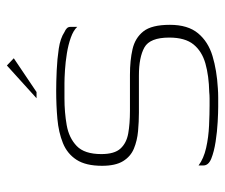

<svg xmlns="http://www.w3.org/2000/svg" viewBox="-68 -579 653 557"><g transform="rotate(-90 258.5 -300.5)"><path d="M57 -51Q77 -36 108 -29Q139 -22 173 -20.5Q207 -19 231 -19Q241 -19 251 -19Q261 -19 270 -20Q317 -21 352.5 -31Q388 -41 408 -65.5Q428 -90 428 -136Q428 -192 399.5 -208Q371 -224 318 -224Q301 -224 283.5 -224Q266 -224 247.5 -224Q229 -224 210 -224Q184 -224 156.5 -226.5Q129 -229 106 -238.5Q83 -248 69.5 -270Q56 -292 56 -331Q56 -378 73.5 -405Q91 -432 122 -444.5Q153 -457 192 -460.5Q231 -464 274 -464Q300 -464 333 -462.5Q366 -461 396 -456.5Q426 -452 444 -440Q451 -437 455 -433Q459 -429 459 -423Q459 -420 459 -416.5Q459 -413 459 -409.5Q459 -406 459 -403Q449 -414 428 -421.5Q407 -429 382 -433Q357 -437 333.5 -438.5Q310 -440 296 -440H252Q211 -440 174 -433.5Q137 -427 113.5 -404.5Q90 -382 90 -333Q90 -295 106 -277.5Q122 -260 150 -255Q178 -250 215 -250Q244 -250 270 -250Q296 -250 320 -250Q362 -250 394.5 -242.5Q427 -235 446 -211Q465 -187 465 -134Q465 -82 440.5 -52.5Q416 -23 374.5 -10.5Q333 2 281 5Q268 6 254.5 6Q241 6 227 6Q211 6 183 4.5Q155 3 126 -1.5Q97 -6 77 -14Q57 -22 57 -37ZM252 -521 347 -607 368 -587 270 -521Z"/></g></svg>

Font: Genos Thin ExtraLight
Style: Regular
Weight: 250
Version: Version 1.010